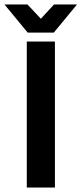

<svg xmlns="http://www.w3.org/2000/svg" viewBox="-31 -840 365 860"><path d="M215 0V-654H89V0ZM152 -756 92 -820H-11L93 -694H210L314 -820H211Z"/></svg>

Font: Falling Sky
Style: Med
Weight: 500
Designer: Paul D. Hunt
Foundry: Adobe Systems Incorporated
Version: Version 1.02